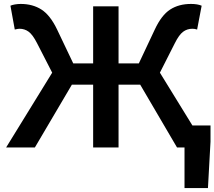

<svg xmlns="http://www.w3.org/2000/svg" viewBox="-20 -749 1089 975"><path d="M917 0H879L692 -319H582V0H453V-319H345L157 0H11L245 -380L168 -530Q146 -573 125.5 -588Q105 -603 79 -603Q71 -603 55 -599L33 -720Q41 -724 56 -726.5Q71 -729 85 -729Q146 -729 190.5 -700.5Q235 -672 270 -599L352 -427H453V-717H582V-427H685L766 -599Q800 -672 844 -700.5Q888 -729 950 -729Q983 -729 1004 -720L981 -599Q969 -603 957 -603Q930 -603 909.5 -587.5Q889 -572 868 -530L792 -380L957 -112H1049V-30L1036 206H917Z"/></svg>

Font: Nebula Sans Semibold
Style: Regular
Weight: 600
Designer: Paul D. Hunt for Adobe (as Source Sans)
Foundry: Nebula Entertainment & Broadcasting LLC
Version: Version 1.010